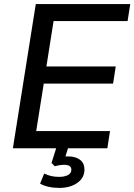

<svg xmlns="http://www.w3.org/2000/svg" viewBox="-20 -725 657 939"><path d="M43 0 155 -705H617L604 -622H242L207 -400H546L533 -316H194L157 -84H518L505 0ZM270 194Q242 194 217.5 188.5Q193 183 176 173L196 124Q214 132 230.5 136Q247 140 269 140Q296 140 312.5 131Q329 122 329 105Q329 81 294 81Q284 81 273.5 82.5Q263 84 248 88L232 72L261 -20H319L300 40Q307 40 314 40Q350 40 371.5 56.5Q393 73 393 104Q393 145 358 169.5Q323 194 270 194Z"/></svg>

Font: Mulish SemiBold
Style: Italic
Weight: 600
Italic angle: -9°
Designer: Vernon Adams
Foundry: Vernon Adams
Version: Version 3.603; ttfautohint (v1.8.3)